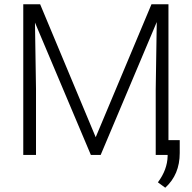

<svg xmlns="http://www.w3.org/2000/svg" viewBox="-20 -731 907 906"><path d="M89.8 0ZM169.4 -710.9 431.6 -83.5 694.8 -710.9H774.9V0H714.8V-309.6L719.7 -627L455.1 0H408.7L145 -624.5L149.9 -311.5V0H89.8V-710.9ZM759.8 154.8 725.1 129.4Q769.5 69.8 771 5.9V-69.8H828.1V-8.8Q828.1 92.8 759.8 154.8Z"/></svg>

Font: Roboto Light
Style: Regular
Weight: 300
Designer: Google
Version: Version 2.134; 2016; ttfautohint (v1.6)